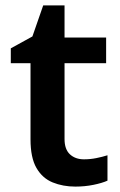

<svg xmlns="http://www.w3.org/2000/svg" viewBox="-20 -681 446 711"><path d="M291 -91Q314 -91 336.5 -95.5Q359 -100 378 -106V-12Q358 -3 326 3.5Q294 10 259 10Q213 10 175 -5.5Q137 -21 115 -59Q93 -97 93 -165V-447H20V-502L100 -546L140 -661H219V-542H373V-447H219V-166Q219 -128 239 -109.5Q259 -91 291 -91Z"/></svg>

Font: Noto Sans Gujarati UI SemiBold
Style: Regular
Weight: 600
Designer: Jelle Bosma - Monotype Design Team, Universal Thirst
Foundry: Monotype Imaging Inc.
Version: Version 2.106; ttfautohint (v1.8.4.7-5d5b)